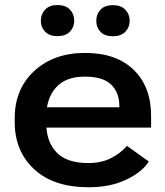

<svg xmlns="http://www.w3.org/2000/svg" viewBox="-20 -749 674 783"><path d="M40 -251.5Q40 -132.3 119.4 -58.8Q198.7 14.6 341.3 14.6Q430.2 14.6 494.9 -16.4Q559.6 -47.4 586.9 -90.3L497.6 -154.3Q472.2 -124 432.6 -104Q393.1 -84 339.8 -84Q251.5 -84 210 -128.2Q168.5 -172.4 168.5 -246.6V-272.5Q168.5 -347.2 208 -391.8Q247.6 -436.5 325.2 -436.5Q400.4 -436.5 433.6 -403.8Q466.8 -371.1 466.8 -315.4V-311.5H124.5V-228.5H596.2V-275.9Q596.2 -395.5 525.1 -464.4Q454.1 -533.2 326.7 -533.2Q199.7 -533.2 119.9 -459.7Q40 -386.2 40 -267.1ZM146.5 -664.6Q146.5 -638.2 163.8 -619.9Q181.2 -601.6 214.4 -601.6Q247.6 -601.6 265.1 -619.9Q282.7 -638.2 282.7 -664.6Q282.7 -691.4 265.1 -710Q247.6 -728.5 214.4 -728.5Q181.6 -728.5 164.1 -710Q146.5 -691.4 146.5 -664.6ZM372.6 -664.1Q372.6 -637.7 389.6 -619.4Q406.7 -601.1 440.4 -601.1Q473.1 -601.1 491 -619.4Q508.8 -637.7 508.8 -664.1Q508.8 -690.9 491 -709.5Q473.1 -728 440.4 -728Q407.2 -728 389.9 -709.5Q372.6 -690.9 372.6 -664.1Z"/></svg>

Font: Roboto Flex
Style: wght 600 wdth 140 opsz 13.0 GRAD 0.00 slnt 0.00 XTRA 468 XOPQ 96 YOPQ 79 YTLC 514 YTUC 712 YTAS 750 YTDE -203.00 YTFI 738
Weight: 600
Width: 8
Designer: Berlow after Robertson
Foundry: Google
Version: Version 3.100